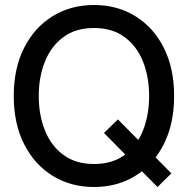

<svg xmlns="http://www.w3.org/2000/svg" viewBox="-20 -734 752 768"><path d="M396 -202 451.5 -256.5 665.5 -40.5 610 14ZM356 14Q263 14 190.5 -30.8Q118 -75.5 76.5 -157.2Q35 -239 35 -350Q35 -461 76.5 -542.8Q118 -624.5 190.5 -669.2Q263 -714 356 -714Q449 -714 521.5 -669.2Q594 -624.5 635.2 -542.8Q676.5 -461 676.5 -350Q676.5 -239 635.2 -157.2Q594 -75.5 521.5 -30.8Q449 14 356 14ZM356 -78Q429.5 -78 478.5 -114.2Q527.5 -150.5 552 -212.2Q576.5 -274 576.5 -350Q576.5 -426 552 -487.8Q527.5 -549.5 478.2 -585.8Q429 -622 356 -622Q283 -622 233.8 -585.8Q184.5 -549.5 159.8 -487.8Q135 -426 135 -350Q135 -274 159.8 -212.2Q184.5 -150.5 233.8 -114.2Q283 -78 356 -78Z"/></svg>

Font: Cabin
Style: Regular
Weight: 400
Width: 4
Designer: Pablo Impallari
Foundry: Pablo Impallari. http://www.impallari.com Igino Marini. http://www.ikern.com
Version: Version 3.001